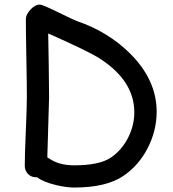

<svg xmlns="http://www.w3.org/2000/svg" viewBox="-20 -780 762 848"><path d="M525.4 -3.4Q449.7 48.3 308.1 48.3Q272.5 48.3 226.6 37.1Q171.4 23.9 143.6 2.9H138.7Q117.7 2.9 103.5 -11.7Q89.4 -26.4 89.4 -47.4Q89.4 -98.6 94 -200.9Q98.6 -303.2 98.6 -354.5Q98.6 -411.6 96.4 -525.1Q94.2 -638.7 94.2 -695.8Q94.2 -715.8 114.7 -737.8Q135.3 -759.8 155.8 -759.8Q167.5 -759.8 233.9 -727.1Q309.1 -690.4 320.8 -686.5Q459.5 -639.2 557.1 -541Q671.9 -425.3 671.9 -286.6Q671.9 -203.1 632.6 -126.5Q593.3 -49.8 525.4 -3.4ZM422.9 -520Q373 -552.7 192.9 -632.3L195.3 -491.7L196.8 -351.6L189 -85Q192.4 -83.5 199.2 -78.6Q242.2 -49.8 307.6 -49.8Q418.9 -49.8 469.7 -84Q517.1 -116.2 545.2 -170.7Q573.2 -225.1 573.2 -284.2Q573.2 -421.9 422.9 -520Z"/></svg>

Font: Righma Çiddhi
Style: Regular
Weight: 400
Designer: R.S. Wihananto
Foundry: R.S. Wihananto
Version: Version 2.0.1